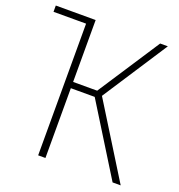

<svg xmlns="http://www.w3.org/2000/svg" viewBox="-125 -787 833 892"><g transform="rotate(20 292.0 -341.0)"><path d="M345 -361 569 0H529L315 -345H197V0H161V-651H0V-682H186H197V-376H316L516 -682H554Z"/></g></svg>

Font: Fira Sans UltraLight
Style: Regular
Weight: 200
Designer: Carrois Corporate & Edenspiekermann AG
Foundry: Carrois Corporate GbR & Edenspiekermann AG
Version: Version 4.106;PS 004.106;hotconv 1.0.70;makeotf.lib2.5.58329